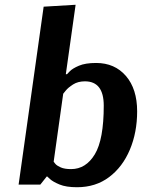

<svg xmlns="http://www.w3.org/2000/svg" viewBox="-20 -774 595 805"><path d="M163 -746 297 -754 256 -463H261Q261 -463 272.5 -475Q284 -487 311 -498.5Q338 -510 383 -510Q461 -510 508 -455.5Q555 -401 555 -307Q555 -219 524.5 -146.5Q494 -74 437.5 -31.5Q381 11 303 11Q257 11 229.5 -0.5Q202 -12 190 -23Q178 -34 178 -34H176L149 0H58ZM205 -96Q206 -94 212.5 -86.5Q219 -79 235 -72Q251 -65 278 -65Q340 -65 377.5 -127Q415 -189 415 -331Q415 -433 336 -433Q307 -433 286.5 -420Q266 -407 255.5 -394Q245 -381 245 -381Z"/></svg>

Font: Arsenal SC
Style: Bold Italic
Weight: 700
Italic angle: -9.10001°
Designer: Andrij Shevchenko
Foundry: Stairsfor
Version: Version 2.001; ttfautohint (v1.8.4.7-5d5b)